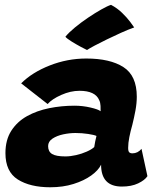

<svg xmlns="http://www.w3.org/2000/svg" viewBox="-20 -784 688 812"><path d="M192.5 8Q107.5 8 55.2 -25Q3 -58 3 -136.5Q3 -192.5 27.8 -231Q52.5 -269.5 94.2 -292.8Q136 -316 188 -326.5Q240 -337 295 -337Q329.5 -337 362.8 -329.2Q396 -321.5 405.5 -313.5Q406 -320.5 405.2 -335.8Q404.5 -351 399.5 -360.5Q383 -400 316 -400Q278.5 -400 239 -382.5Q199.5 -365 181.5 -344L69.5 -431.5Q116 -478 190.5 -507.2Q265 -536.5 345 -536.5Q445.5 -536.5 502 -500.2Q558.5 -464 558.5 -375Q558.5 -347.5 552.8 -316.5Q547 -285.5 539.5 -255.5Q532 -229.5 527 -204.2Q522 -179 522 -158.5Q522 -144.5 526.5 -140Q531 -135.5 540 -135.5Q562.5 -135.5 578.5 -154.5L603.5 -39Q592.5 -22 564.2 -8.5Q536 5 495.5 5Q407.5 5 407.5 -87.5Q396 -63.5 365.8 -41.8Q335.5 -20 291 -6Q246.5 8 192.5 8ZM256.5 -122.5Q277.5 -122.5 301.8 -128Q326 -133.5 346.8 -142.8Q367.5 -152 378.5 -162Q380 -173 382.8 -186.5Q385.5 -200 388 -209Q379 -213.5 352.8 -217.5Q326.5 -221.5 299 -221.5Q274 -221.5 247.2 -215.8Q220.5 -210 202 -197.8Q183.5 -185.5 183.5 -166Q183.5 -143 200.2 -132.8Q217 -122.5 256.5 -122.5ZM449.5 -763.5Q476 -749.5 496.5 -729.5Q517 -709.5 530.2 -692Q543.5 -674.5 547.5 -668Q522 -659 491.5 -645.2Q461 -631.5 431.8 -617.2Q402.5 -603 380 -591Q357.5 -579 348 -572.5Q342 -575 322.5 -585.5Q303 -596 283.2 -608.2Q263.5 -620.5 256.5 -628.5Q270.5 -646 296.5 -667.5Q322.5 -689 352.5 -709.2Q382.5 -729.5 408.8 -744.2Q435 -759 449.5 -763.5Z"/></svg>

Font: Grandstander ExtraBold
Style: Italic
Weight: 800
Italic angle: -15°
Designer: Tyler Finck
Foundry: Etcetera Type Co
Version: Version 1.200; ttfautohint (v1.8.3)